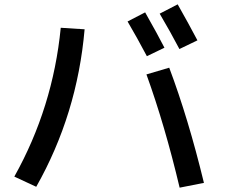

<svg xmlns="http://www.w3.org/2000/svg" viewBox="-20 -834 1040 885"><path d="M568 -735 649 -777Q709 -671 738 -614L657 -575Q611 -662 568 -735ZM716 -771 799 -814Q850 -724 890 -648L807 -608Q765 -688 716 -771ZM655 -491 760 -522Q848 -288 920 9L808 31Q740 -256 655 -491ZM260 -706 370 -699Q336 -307 147 27L46 -20Q224 -338 260 -706Z"/></svg>

Font: M PLUS 1p Medium
Style: Regular
Weight: 500
Version: Version 1.062